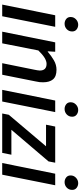

<svg xmlns="http://www.w3.org/2000/svg" viewBox="497 -1242 744 1779"><g transform="rotate(90 869.5 -352.0)"><path d="M22 0 121 -491H228L130 0ZM199 -578Q175 -578 156 -592.5Q137 -607 137 -634Q137 -663 158.5 -683.5Q180 -704 209 -704Q233 -704 252 -689.5Q271 -675 271 -648Q271 -618 250 -598Q229 -578 199 -578Z M273 0 372 -491H459L455 -422H459Q497 -455 538.5 -479Q580 -503 626 -503Q688 -503 715 -470.5Q742 -438 742 -379Q742 -362 740.5 -346Q739 -330 734 -310L672 0H565L625 -296Q628 -313 630.5 -325Q633 -337 633 -348Q633 -411 571 -411Q546 -411 516 -393Q486 -375 447 -335L381 0Z M812 0 911 -491H1018L920 0ZM989 -578Q965 -578 946 -592.5Q927 -607 927 -634Q927 -663 948.5 -683.5Q970 -704 999 -704Q1023 -704 1042 -689.5Q1061 -675 1061 -648Q1061 -618 1040 -598Q1019 -578 989 -578Z M1031 0 1043 -61 1335 -406H1135L1152 -491H1487L1475 -429L1182 -85H1413L1396 0Z M1490 0 1589 -491H1696L1598 0ZM1667 -578Q1643 -578 1624 -592.5Q1605 -607 1605 -634Q1605 -663 1626.5 -683.5Q1648 -704 1677 -704Q1701 -704 1720 -689.5Q1739 -675 1739 -648Q1739 -618 1718 -598Q1697 -578 1667 -578Z"/></g></svg>

Font: Source Sans Pro SemiBold
Style: Italic
Weight: 600
Italic angle: -11°
Designer: Paul D. Hunt
Foundry: Adobe Systems Incorporated
Version: Version 1.095;hotconv 1.0.109;makeotfexe 2.5.65596